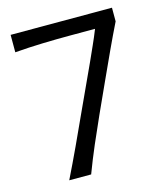

<svg xmlns="http://www.w3.org/2000/svg" viewBox="-108 -805 770 889"><g transform="rotate(-15 276.5 -360.5)"><path d="M113.8 0Q148.9 -71.3 182.4 -143.3Q215.8 -215.3 247.6 -285.2L348.6 -504.4Q364.7 -540.5 380.6 -575.7Q396.5 -610.8 410.6 -646.5H291Q225.1 -646.5 158.9 -644.5Q92.8 -642.6 25.9 -637.2V-720.7H511.7V-655.3Q481.9 -594.7 453.4 -533.2Q424.8 -471.7 394.5 -404.8L327.6 -257.8Q298.8 -194.3 271 -129.6Q243.2 -64.9 218.8 0Z"/></g></svg>

Font: Pinar DS3-Regular
Style: Regular
Weight: 400
Designer: Amin Abedi
Version: Version 2.000